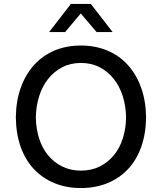

<svg xmlns="http://www.w3.org/2000/svg" viewBox="-20 -940 818 970"><path d="M617 -347Q616 -403 600.5 -453Q585 -503 555.5 -540.5Q526 -578 484 -600Q442 -622 389 -622Q336 -622 294 -600Q252 -578 222.5 -540.5Q193 -503 177.5 -453Q162 -403 161 -347Q162 -290 177.5 -241Q193 -192 222.5 -156Q252 -120 294 -99Q336 -78 389 -78Q442 -78 484 -99Q526 -120 555.5 -156Q585 -192 600.5 -241Q616 -290 617 -347ZM60 -347Q61 -430 85 -497Q109 -564 152 -611.5Q195 -659 255 -684.5Q315 -710 389 -710Q462 -710 522.5 -684.5Q583 -659 626 -611.5Q669 -564 693 -497Q717 -430 718 -347Q717 -264 693.5 -198Q670 -132 627 -86Q584 -40 523.5 -15Q463 10 389 10Q315 10 254.5 -15Q194 -40 151 -86Q108 -132 84.5 -198Q61 -264 60 -347ZM388 -872 309 -778H228L338 -920H439L549 -778H468Z"/></svg>

Font: Baumans
Style: Regular
Weight: 400
Designer: Henadij Zarechnjuk
Foundry: Cyreal (www.cyreal.org)
Version: Version 001.002